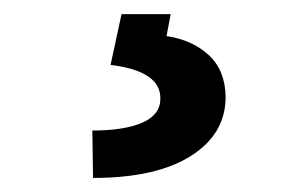

<svg xmlns="http://www.w3.org/2000/svg" viewBox="-20 -23 415 273"><path d="M152.8 -2.9H222.7L216.8 28.3Q253.4 33.7 276.9 55.4Q300.3 77.1 300.8 114.7Q300.8 167.5 251.5 198.7Q202.1 230 112.3 230L111.3 162.6Q156.2 162.6 181.9 151.6Q207.5 140.6 208 118.2Q209.5 78.1 137.2 69.3Z"/></svg>

Font: Konkhmer Sleokchher
Style: Regular
Weight: 400
Designer: Suon May Sophanith
Version: Version 1.000; ttfautohint (v1.8.4.7-5d5b);gftools[0.9.23]